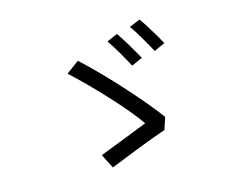

<svg xmlns="http://www.w3.org/2000/svg" viewBox="-94 -847 1145 940"><g transform="rotate(-15 478.0 -377.0)"><path d="M557.2 -670.1 502.8 -647C527.7 -612.9 568.2 -541.2 589.1 -501.1L644.9 -525.9C623.9 -562.9 581.3 -637.1 557.2 -670.1ZM682.2 -709.9 627.1 -687.1C653.1 -653.1 692.1 -582.7 714.1 -541.9L769.9 -567.1C748.9 -605.1 706.3 -676.8 682.2 -709.9ZM660.2 -155.9 680 -217C617.2 -304 460.9 -481.2 338.1 -593L273.1 -545.1C373.9 -453.1 524.1 -293 577.1 -212C525.2 -191.1 391 -139.2 332 -116.1L369 -44C432.9 -70 581.3 -130 660.2 -155.9Z"/></g></svg>

Font: Karasuma Gothic
Style: Regular
Weight: 400
Designer: Rasmus Andersson, Ryoko Nishizuka
Foundry: Genbu
Version: Version 1.00